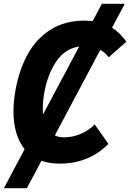

<svg xmlns="http://www.w3.org/2000/svg" viewBox="-52 -842 681 1005"><path d="M165 -0.5 88.5 143H-31.5L77 -61.5Q47.5 -97.5 33 -147.8Q18.5 -198 18.5 -259Q18.5 -311.5 29 -370Q48 -476 92.8 -557.5Q137.5 -639 212.2 -686.5Q287 -734 390 -734Q410.5 -734 433 -731.5L481 -822H601L534.5 -697Q575.5 -671 609.5 -624L517 -542Q498 -567.5 473 -581L235 -133Q256.5 -123 285.5 -123Q326 -123 369.5 -140.8Q413 -158.5 443.5 -191L515.5 -89Q413.5 14.5 260.5 14.5Q208.5 14.5 165 -0.5ZM362.5 -598.5Q288 -587.5 242.8 -520.8Q197.5 -454 180 -357Q172 -314 172 -272Q172 -252 173 -242.5Z"/></svg>

Font: JuliaMono ExtraBold
Style: Italic
Weight: 800
Italic angle: -9°
Monospace: yes
Designer: cormullion
Foundry: corm
Version: Version 0.057; ttfautohint (v1.8.4)